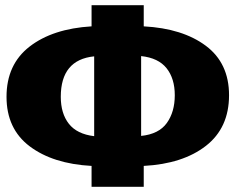

<svg xmlns="http://www.w3.org/2000/svg" viewBox="-20 -716 903 736"><path d="M531 -80V0H331V-80Q183 -88 94 -155Q5 -222 5 -345Q5 -469 93.5 -537.5Q182 -606 331 -615V-696H531V-615Q680 -607 769 -540.5Q858 -474 858 -351Q858 -226 769.5 -157Q681 -88 531 -80ZM650 -351Q650 -415 618.5 -454.5Q587 -494 521 -501V-195Q589 -202 619.5 -244.5Q650 -287 650 -351ZM341 -194V-500Q213 -487 213 -345Q213 -281 244 -241.5Q275 -202 341 -194Z"/></svg>

Font: Fira Sans Black
Style: Regular
Weight: 900
Designer: Carrois Corporate & Edenspiekermann AG
Foundry: Carrois Corporate GbR & Edenspiekermann AG
Version: Version 4.203